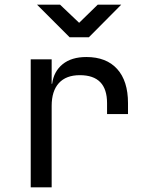

<svg xmlns="http://www.w3.org/2000/svg" viewBox="-20 -805 640 825"><path d="M112 0V-550H202V-445H204Q211 -498 249 -529Q287 -560 351 -560Q437 -560 483.5 -508.5Q530 -457 530 -362V-315H440V-362Q440 -482 323 -482Q264 -482 233 -448Q202 -414 202 -350V0ZM279 -645 139 -785H238L320 -707L400 -785H501L362 -645Z"/></svg>

Font: JetBrainsMonoNL NF
Style: Regular
Weight: 400
Designer: Philipp Nurullin, Konstantin Bulenkov
Foundry: JetBrains
Version: Version 2.304; ttfautohint (v1.8.4.7-5d5b);Nerd Fonts 3.2.1